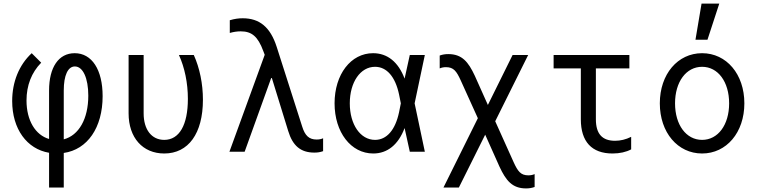

<svg xmlns="http://www.w3.org/2000/svg" viewBox="-20 -847 4240 1072"><path d="M254 -342V-71C178 -93 128 -174 128 -286C128 -370 156 -442 210 -497L157 -550C86 -484 48 -389 48 -283C48 -127 130 -15 254 6V200H336V7C468 -12 553 -134 553 -310C553 -458 493 -550 397 -550C307 -550 254 -471 254 -342ZM336 -69V-342C336 -426 359 -476 398 -476C443 -476 473 -411 473 -313C473 -183 420 -91 336 -69Z M1062 -540H979C1011 -470 1029 -384 1029 -295C1029 -149 981 -66 897 -66C826 -66 782 -124 782 -214V-540H698V-214C698 -78 777 10 897 10C1032 10 1113 -102 1113 -290C1113 -379 1095 -467 1062 -540Z M1261 0H1346L1494 -411H1498L1589 -116C1614 -33 1659 5 1735 5C1753 5 1767 3 1784 -3V-75C1773 -70 1761 -68 1748 -68C1706 -68 1683 -89 1667 -141L1525 -585C1489 -697 1428 -745 1335 -745C1312 -745 1290 -742 1263 -734V-663C1284 -669 1304 -672 1324 -672C1386 -672 1420 -643 1450 -562L1458 -541Z M2063 -550C1939 -550 1848 -432 1848 -270C1848 -109 1939 10 2064 10C2143 10 2204 -39 2239 -132L2268 0H2352L2295 -270L2352 -540H2268L2239 -408C2204 -501 2143 -550 2063 -550ZM2208 -220C2187 -121 2139 -66 2074 -66C1992 -66 1933 -152 1933 -270C1933 -388 1992 -474 2074 -474C2139 -474 2187 -419 2208 -320L2218 -270Z M2456 200H2542L2689 -95L2769 84C2805 161 2840 205 2917 205C2933 205 2948 203 2965 197V125C2954 130 2942 132 2930 132C2887 132 2871 109 2848 59L2745 -170L2929 -540H2842L2704 -261L2631 -424C2595 -501 2560 -545 2483 -545C2467 -545 2452 -543 2435 -537V-465C2446 -470 2458 -472 2470 -472C2513 -472 2529 -449 2552 -399L2648 -187Z M3307 -181V-465H3494V-540H3071V-465H3223V-181C3223 -56 3284 10 3400 10C3440 10 3476 2 3504 -13V-83C3474 -68 3444 -61 3414 -61C3342 -61 3307 -100 3307 -181Z M3900 10C4036 10 4136 -107 4136 -270C4136 -433 4036 -550 3900 -550C3764 -550 3664 -433 3664 -270C3664 -107 3764 10 3900 10ZM3900 -66C3811 -66 3749 -150 3749 -270C3749 -390 3811 -474 3900 -474C3989 -474 4051 -390 4051 -270C4051 -150 3989 -66 3900 -66ZM3996 -827H3897L3863 -625H3930Z"/></svg>

Font: CommitMonoNiceRocks
Style: Regular
Weight: 400
Monospace: yes
Designer: Eigil Nikolajsen
Foundry: Eigil Nikolajsen
Version: Version 1.143